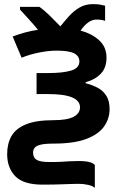

<svg xmlns="http://www.w3.org/2000/svg" viewBox="-20 -694 595 941"><path d="M435.1 -673.8Q458 -673.8 472.7 -671.1Q487.3 -668.5 495.1 -666V-591.8Q479.5 -598.1 452.1 -598.1Q431.6 -598.1 411.6 -583.5Q391.6 -568.8 375 -543.9Q428.7 -529.8 465.3 -497.1Q502 -464.4 502 -411.1Q502 -361.8 474.1 -332.8Q446.3 -303.7 399.9 -291V-286.1Q432.6 -277.8 459 -263.7Q485.4 -249.5 501.2 -224.6Q517.1 -199.7 517.1 -159.2Q517.1 -113.8 491 -75.4Q464.8 -37.1 404.8 -13.7Q344.7 9.8 242.2 9.8Q199.7 9.8 178.2 15.4Q156.7 21 149.4 31Q142.1 41 142.1 54.2Q142.1 79.6 160.4 89.8Q178.7 100.1 222.2 100.1Q258.3 100.1 280.5 98.9Q302.7 97.7 321.3 96.4Q339.8 95.2 363.8 95.2Q399.9 95.2 419.2 100.6Q438.5 106 444.8 115.2V227.1Q435.5 217.3 412.4 212.2Q389.2 207 369.1 207Q336.4 207 292.2 209Q248 210.9 188 210.9Q95.2 210.9 55.2 169.9Q15.1 128.9 15.1 61Q15.1 10.3 36.1 -26.9Q57.1 -64 107.2 -84.5Q157.2 -105 243.2 -105Q309.1 -105 340.6 -121.6Q372.1 -138.2 372.1 -168Q372.1 -232.9 216.8 -232.9H159.2V-335.9H213.9Q288.1 -335.9 328.6 -348.1Q369.1 -360.4 369.1 -393.1Q369.1 -419.4 343.3 -432.6Q317.4 -445.8 257.8 -445.8Q219.2 -445.8 172.9 -436.8Q126.5 -427.7 85.9 -411.1L42 -515.1Q69.8 -525.4 100.3 -534.2Q130.9 -543 166 -547.9Q145 -573.7 120.6 -600.6Q96.2 -627.4 78.1 -647V-660.2H173.8Q195.8 -644.5 221.7 -619.4Q247.6 -594.2 275.9 -564.9Q294.4 -587.9 316.9 -613.3Q339.4 -638.7 368.2 -656.2Q397 -673.8 435.1 -673.8Z"/></svg>

Font: Open Sans
Style: Bold
Weight: 700
Designer: Monotype Design Team
Foundry: Monotype Imaging Inc.
Version: Version 3.000; ttfautohint (v1.8.4)